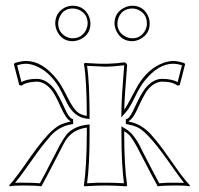

<svg xmlns="http://www.w3.org/2000/svg" viewBox="-20 -654 701 677"><path d="M187 -112.8Q137.7 -17.1 126 2.9Q105 0 63 0Q26.9 0 14.2 2.9L12.2 0Q36.6 -26.9 85.9 -98.6Q108.9 -131.3 130.9 -158.2Q168.9 -204.1 196.8 -215.8Q210.9 -221.7 228 -225.1V-227.1Q212.9 -234.4 193.4 -278.3Q176.3 -316.9 163.1 -335Q138.7 -365.2 110.8 -366.2Q72.8 -365.2 56.2 -352.1L47.9 -354L28.8 -428.2L33.2 -432.1Q55.7 -439 71.8 -439Q128.9 -439 179.7 -375.5Q188.5 -364.7 194.8 -354Q203.6 -339.8 217.3 -312.5Q239.7 -266.1 259.3 -254.4Q271.5 -247.6 286.1 -245.6Q285.6 -376 275.9 -428.2L278.8 -432.1Q285.6 -432.1 303.2 -430.7Q334 -428.7 350.1 -429.2Q355 -429.2 359.4 -429.2Q363.8 -429.2 368.4 -429.7Q373 -430.2 377 -430.2Q380.9 -430.2 386 -430.7Q391.1 -431.2 393.6 -431.2Q396 -431.2 400.9 -432.1Q405.8 -433.1 407.5 -433.1Q409.2 -433.1 414.1 -433.6L418.9 -434.1Q427.2 -432.1 428.2 -423.8Q418.9 -309.1 418 -267.6Q426.3 -277.3 452.1 -327.1Q460.4 -342.8 466.8 -354Q503.4 -413.6 557.1 -432.6Q574.7 -438.5 589.8 -439Q606.9 -439 627.9 -432.1H628.9L632.8 -428.2L613.8 -354L606 -352.1Q587.9 -366.2 550.8 -366.2Q522.5 -364.7 499 -335Q487.8 -320.3 462.4 -265.1Q447.8 -234.4 434.1 -227.1V-225.1Q478 -217.3 511.2 -181.2Q519.5 -171.9 530.8 -158.2Q549.8 -135.7 602.1 -60.5Q625.5 -26.9 649.9 0L647.9 2.9Q635.3 0 599.1 0Q557.6 0 536.1 2.9Q522.5 -21 475.1 -112.8Q448.7 -166 433.1 -180.2Q425.3 -187 418 -191.4V-180.2Q418 -70.8 428.2 0L425.8 2.9Q379.9 0 352.1 0Q321.8 0 277.8 2.9L275.9 0Q285.6 -68.4 286.1 -180.2V-204.1Q235.4 -197.8 210 -156.7Q203.6 -146 187 -112.8ZM174.8 -570.8Q174.8 -608.9 208 -627Q221.7 -633.8 235.8 -633.8Q275.4 -633.8 292.5 -598.6Q298.8 -585 298.8 -570.8Q298.8 -533.7 265.1 -516.1Q251 -509.3 235.8 -508.8Q199.7 -508.8 182.1 -542.5Q175.3 -556.6 174.8 -570.8ZM383.8 -570.8Q383.8 -610.4 419.4 -627.4Q433.1 -633.8 446.8 -633.8Q483.4 -633.8 501 -600.1Q507.8 -585.9 507.8 -570.8Q507.8 -534.7 475.1 -516.6Q460.9 -509.3 446.8 -508.8Q408.7 -508.8 391.1 -543Q384.3 -556.6 383.8 -570.8ZM178.2 -117.7Q205.1 -171.9 222.2 -187.5Q246.6 -209 284.7 -213.9L295.9 -215.3V-180.2Q295.9 -72.3 287.1 -7.8Q321.3 -10.3 352.1 -9.8Q382.3 -9.8 417 -7.8Q408.2 -76.7 408.2 -180.2V-208.5L422.9 -199.7Q450.7 -184.1 475.6 -134.8Q476.6 -132.3 479 -127.4Q482.4 -120.6 483.9 -117.7Q532.2 -24.4 541.5 -7.8Q566.9 -10.3 599.1 -9.8Q614.3 -9.8 628.9 -9.3Q615.7 -24.9 564.5 -98.1Q543.9 -127 523.4 -151.4Q487.3 -195.3 462.9 -206.1Q449.2 -211.9 432.1 -215.3L423.8 -216.8V-233.4L429.7 -235.8Q439.9 -240.7 458 -281.7Q475.6 -319.8 491.2 -341.3Q518.6 -375.5 550.8 -376Q587.9 -375.5 606.4 -364.3L621.6 -423.8Q605 -429.2 589.8 -429.2Q539.1 -429.2 491.2 -370.6Q481.9 -359.4 475.6 -348.6Q467.3 -335.9 454.6 -309.6Q437.5 -274.4 425.8 -260.7L407.7 -240.2L408.2 -267.6Q408.7 -312.5 418 -423.8Q376 -418.9 350.1 -418.9Q339.8 -418.9 287.1 -421.9Q295.4 -366.2 295.9 -245.6V-234.4L284.7 -235.8Q243.2 -240.7 217.8 -287.6Q213.9 -294.9 206.5 -310.5Q193.8 -336.9 186.5 -348.6Q151.9 -404.8 101.6 -423.3Q85.9 -428.7 71.8 -429.2Q55.7 -428.7 40.5 -423.8L55.7 -364.3Q74.7 -376 110.8 -376Q144 -375 170.9 -341.3Q185.1 -322.8 211.4 -265.1Q223.1 -240.7 232.4 -235.8L237.8 -233.4V-216.8L230 -215.3Q189.5 -208 160.2 -176.8Q151.4 -167 138.7 -151.4Q120.1 -129.4 68.8 -56.2Q50.8 -30.3 33.2 -9.3Q47.9 -10.3 63 -9.8Q95.7 -9.8 120.6 -7.8Q131.8 -27.3 178.2 -117.7ZM185.1 -570.8Q185.1 -539.6 213.9 -524.4Q225.1 -519 235.8 -519Q268.6 -519 283.7 -548.8Q288.6 -560.1 289.1 -570.8Q289.1 -605.5 257.8 -619.6Q247.1 -624 235.8 -624Q204.1 -624 190.4 -594.2Q185.1 -582.5 185.1 -570.8ZM394 -570.8Q394 -539.1 423.8 -524.4Q435.5 -519 446.8 -519Q477.5 -519 492.7 -548.3Q498 -559.6 498 -570.8Q498 -605 467.3 -619.6Q457 -624 446.8 -624Q412.1 -624 398.4 -592.8Q394 -581.5 394 -570.8Z"/></svg>

Font: Linux Biolinum Outline O
Style: Bold
Weight: 700
Designer: Philipp H. Poll
Foundry: Philipp H. Poll
Version: Version 0.9.2